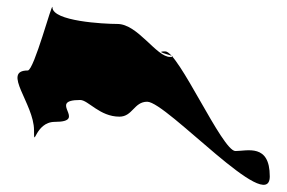

<svg xmlns="http://www.w3.org/2000/svg" viewBox="-20 -685 827 553"><path d="M78 -310C78 -252 80 -334 138 -334C236 -334 113 -397 211 -397C234 -397 267 -349 324 -349C362 -349 366 -392 404 -392C460 -392 757 -62 757 -177C757 -272 692 -250 658 -250C620 -250 494 -537 456 -537C413 -537 504 -521 470 -521C430 -521 377 -616 318 -616C278 -616 131 -624 131 -664C131 -683 78 -482 60 -482C-16 -482 78 -386 78 -310Z"/></svg>

Font: CiSf CamouflageKit II
Style: Regular
Weight: 400
Version: Version 1